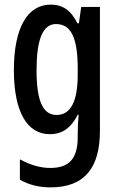

<svg xmlns="http://www.w3.org/2000/svg" viewBox="-20 -570 513 830"><path d="M199 -550C100 -550 40 -452 40 -267C40 -87 97 10 195 10C250 10 287 -17 316 -74H320C317 -44 316 -14 316 8V23C316 120 275 156 197 156C155 156 113 144 66 119V207C106 229 147 240 199 240C348 240 412 152 412 -4V-540H331L321 -469H315C286 -527 250 -550 199 -550ZM222 -466C287 -466 316 -407 316 -273V-247C316 -131 285 -73 225 -73C166 -73 138 -132 138 -266C138 -397 164 -466 222 -466Z"/></svg>

Font: Noto Sans Armenian ExtraCondensed Medium
Style: Regular
Weight: 500
Width: 2
Designer: Monotype Design Team
Foundry: Monotype Imaging Inc.
Version: Version 2.008